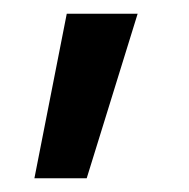

<svg xmlns="http://www.w3.org/2000/svg" viewBox="-20 -136 275 279"><path d="M77 -116H180L106 123H30Z"/></svg>

Font: sheba-seeBold
Style: Regular
Weight: 600
Designer: Mohamed Galeb, the designers
Foundry: Kief Type Foundry
Version: Version 2.010; ttfautohint (v1.5.33-1714) -l 8 -r 50 -G 200 